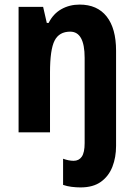

<svg xmlns="http://www.w3.org/2000/svg" viewBox="-20 -577 585 837"><path d="M331 240Q312 240 292 237.5Q272 235 255 229V115Q280 124 301 124Q324 124 336.5 106Q349 88 349 47V-325Q349 -439 286 -439Q238 -439 218 -400Q198 -361 198 -261V0H61V-547H168L184 -477H192Q212 -517 247.5 -537Q283 -557 327 -557Q404 -557 445 -505Q486 -453 486 -356V59Q486 109 470 150Q454 191 420 215.5Q386 240 331 240Z"/></svg>

Font: Noto Sans Lao Condensed
Style: Bold
Weight: 700
Width: 3
Designer: Monotype Design Team
Foundry: Monotype Imaging Inc.
Version: Version 2.003; ttfautohint (v1.8.4.7-5d5b)